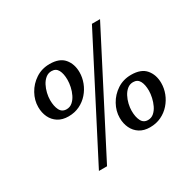

<svg xmlns="http://www.w3.org/2000/svg" viewBox="-182 -1017 1293 1270"><g transform="rotate(-30 465.0 -382.0)"><path d="M231 -361.5Q184.5 -361.5 152.2 -382Q120 -402.5 103.5 -437.2Q87 -472 87 -515Q87 -567 113.8 -615.2Q140.5 -663.5 187.2 -694.2Q234 -725 294 -725Q369 -725 404 -683.5Q439 -642 439 -579Q439 -539 424.2 -500.2Q409.5 -461.5 382 -430Q354.5 -398.5 316.2 -380Q278 -361.5 231 -361.5ZM243.5 -409Q269 -409 288.2 -425.5Q307.5 -442 320.2 -468Q333 -494 339 -522.5Q345 -551 345 -575.5Q345 -622 330 -650Q315 -678 281.5 -678Q256 -678 236.5 -662.2Q217 -646.5 204 -621.5Q191 -596.5 184.5 -568.5Q178 -540.5 178 -516Q178 -469.5 193.2 -439.2Q208.5 -409 243.5 -409ZM670 -815H732L285.5 51H223.5ZM662 -29.5Q615.5 -29.5 583.5 -50Q551.5 -70.5 534.8 -105.5Q518 -140.5 518 -183.5Q518 -235.5 544.8 -283.8Q571.5 -332 618.2 -362.8Q665 -393.5 725 -393.5Q801 -393.5 836.2 -351.8Q871.5 -310 871.5 -247Q871.5 -207 856.8 -168.2Q842 -129.5 814.2 -98Q786.5 -66.5 748 -48Q709.5 -29.5 662 -29.5ZM674 -78Q700 -78 719 -94.5Q738 -111 750.5 -137Q763 -163 769.2 -191.5Q775.5 -220 775.5 -243.5Q775.5 -290.5 760.5 -317.8Q745.5 -345 712.5 -345Q687 -345 667.8 -329.5Q648.5 -314 635.5 -289.2Q622.5 -264.5 616 -236.8Q609.5 -209 609.5 -184.5Q609.5 -138 624.8 -108Q640 -78 674 -78Z"/></g></svg>

Font: Merriweather Light 18pt SemiBold
Style: Italic
Weight: 600
Italic angle: -7.8°
Version: Version 2.101